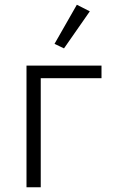

<svg xmlns="http://www.w3.org/2000/svg" viewBox="-20 -790 477 810"><path d="M250 -585.9 210 -605 304.2 -770 358.9 -742.2ZM91.8 0V-513.2H408.2V-460H151.9V0Z"/></svg>

Font: Anuphan Light
Style: Regular
Weight: 300
Designer: Mike Abbink, Paul van der Laan, Pieter van Rosmalen, Mint Tantisuwanna
Foundry: Bold Monday; Cadson Demak
Version: Version 3.002;hotconv 1.0.109;makeotfexe 2.5.65596